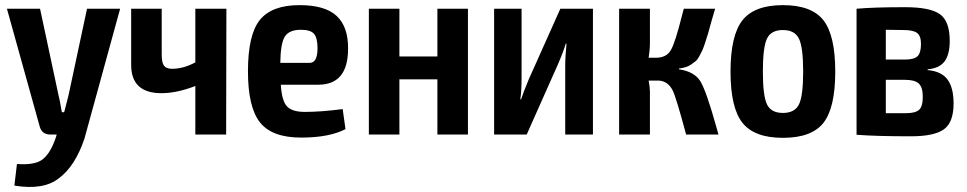

<svg xmlns="http://www.w3.org/2000/svg" viewBox="-20 -524 3766 748"><path d="M448 -490 309 16Q273 123 210 170Q150 218 36 199L46 115Q118 120 147 96Q178 71 198 10L201 0H175Q144 0 135 -30L7 -490H136L208 -153Q212 -139 221 -87H230Q234 -101 240 -125.5Q246 -150 247 -153L319 -490Z M862 -490 861 0H741V-189Q669 -161 609 -161Q491 -161 491 -271V-490H610V-311Q610 -280 619 -268Q628 -256 650 -256Q695 -256 741 -281V-490Z M1336 -334Q1336 -194 1220 -194H1074Q1078 -130 1098.5 -109Q1119 -88 1168 -88Q1230 -88 1315 -99L1326 -21Q1263 12 1153 12Q1040 12 993 -47Q946 -106 946 -246Q946 -389 992.5 -446.5Q1039 -504 1147 -504Q1247 -504 1292 -461.5Q1337 -419 1336 -334ZM1072 -279H1186Q1217 -279 1217 -336Q1217 -376 1203.5 -392Q1190 -408 1152 -408Q1107 -408 1090 -382Q1073 -356 1072 -279Z M1803 -490V0H1684V-215H1536V0H1417V-490H1536V-304H1684V-490Z M2290 0H2182V-265Q2182 -304 2187 -354H2184Q2176 -325 2153 -272L2032 0H1905V-490H2012V-223Q2012 -168 2007 -137H2010Q2018 -162 2040 -215L2163 -490H2290Z M2625 -257V-254Q2686 -245 2709 -206.5Q2732 -168 2770 -32Q2776 -11 2779 0H2653Q2614 -145 2601 -171Q2583 -207 2548 -210Q2545 -210 2542 -210H2507Q2512 -185 2512 -167V0H2392V-490H2512V-356Q2512 -331 2507 -299H2535Q2577 -299 2594 -329.5Q2611 -360 2636 -460Q2641 -480 2644 -490H2766Q2760 -471 2751 -438.5Q2742 -406 2738.5 -393.5Q2735 -381 2727.5 -358.5Q2720 -336 2716 -327.5Q2712 -319 2704.5 -305Q2697 -291 2690 -285.5Q2683 -280 2673 -273Q2663 -266 2651.5 -262.5Q2640 -259 2625 -257Z M3030 -504Q3142 -504 3188 -445Q3234 -386 3234 -245Q3234 -104 3188 -45.5Q3142 13 3030 13Q2919 13 2872.5 -45.5Q2826 -104 2826 -245Q2826 -386 2872.5 -445Q2919 -504 3030 -504ZM2952 -245Q2952 -151 2968 -117.5Q2984 -84 3030 -84Q3076 -84 3092.5 -117Q3109 -150 3109 -245Q3109 -340 3092.5 -373.5Q3076 -407 3030 -407Q2984 -407 2968 -373.5Q2952 -340 2952 -245Z M3594 -254V-251Q3648 -246 3671.5 -214Q3695 -182 3695 -121Q3695 -47 3657 -20Q3619 7 3529 7Q3393 7 3317 1V-490Q3385 -496 3506 -496Q3604 -496 3642 -468.5Q3680 -441 3680 -365Q3680 -312 3660 -285Q3640 -258 3594 -254ZM3568 -353Q3568 -384 3553 -395.5Q3538 -407 3500 -407L3431 -408V-292H3506Q3541 -292 3554.5 -305Q3568 -318 3568 -353ZM3431 -83H3508Q3546 -83 3560.5 -96Q3575 -109 3575 -147Q3575 -184 3559.5 -198.5Q3544 -213 3506 -213H3431Z"/></svg>

Font: Exo 2 Semi Bold Condensed
Style: Regular
Weight: 600
Width: 3
Designer: Natanael Gama
Version: Version 1.001;PS 001.001;hotconv 1.0.70;makeotf.lib2.5.58329